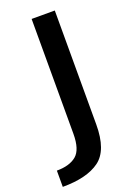

<svg xmlns="http://www.w3.org/2000/svg" viewBox="-221 -651 645 938"><g transform="rotate(-20 101.0 -181.5)"><path d="M-65 230Q61.5 230 127.2 181.8Q193 133.5 193 -0.5V-593H72.5V4Q72.5 86.5 36.8 116Q1 145.5 -65 145.5Z"/></g></svg>

Font: Anybody Thin Medium
Style: Regular
Weight: 500
Version: Version 1.113;gftools[0.9.25]